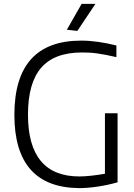

<svg xmlns="http://www.w3.org/2000/svg" viewBox="-20 -959 691 988"><path d="M324 -806 400 -939H471L378 -800ZM389 9Q54 7 54 -368Q54 -750 398 -750Q440 -750 485.5 -743.5Q531 -737 579 -725V-665Q549 -672 525.5 -676.5Q502 -681 481 -684Q460 -687 441 -688Q422 -689 402 -689Q260 -689 192 -610.5Q124 -532 124 -369Q124 -51 389 -51Q414 -51 451 -55Q488 -59 520 -65V-376H585V-21Q537 -7 484 1Q431 9 389 9Z"/></svg>

Font: Plata Sans Light
Style: Regular
Weight: 300
Designer: Pablo Impallari, Andres Torresi, & Cristiano Sobral
Foundry: Pablo Impallari, Andres Torresi, & Cristiano Sobral
Version: Version 1.00;December 28, 2019;FontCreator 12.0.0.2547 64-bi